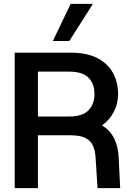

<svg xmlns="http://www.w3.org/2000/svg" viewBox="-20 -972 680 992"><path d="M56 0V-700H345Q428 -700 482.5 -672Q537 -644 563.5 -595.5Q590 -547 590 -486Q590 -436 568 -394Q546 -352 507 -324Q549 -299 570 -256.5Q591 -214 593 -158L601 0H484L474 -155Q472 -196 459 -222Q446 -248 418.5 -260.5Q391 -273 344 -273H176V0ZM176 -370H337Q406 -370 437 -402Q468 -434 468 -486Q468 -540 437 -571Q406 -602 336 -602H176ZM253 -760 345 -952H460L338 -760Z"/></svg>

Font: Host Grotesk SemiBold
Style: Regular
Weight: 600
Designer: Doukan Karapınar
Foundry: Element Type
Version: Version 1.003